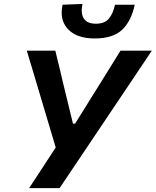

<svg xmlns="http://www.w3.org/2000/svg" viewBox="-20 -976 808 996"><path d="M131 0Q164 -50 198 -102Q231.5 -154 269 -211L178.5 -514.5Q163.5 -564.5 150 -610Q136.5 -655 119 -713H267Q280 -659.5 289.5 -620.5Q298.5 -581.5 307 -546.2Q315.5 -511 326 -468L358.5 -334.5H369.5L451.5 -466Q478.5 -509.5 501 -545.5Q523.5 -581.5 548 -621Q572 -660 605 -713H767.5Q724 -648 677.5 -578.5Q630.5 -509 591.5 -450.5L440.5 -225.5Q405.5 -173.5 365.5 -113.8Q325.5 -54 289 0ZM471.5 -776.5Q378.5 -776.5 333.5 -824Q300 -858.5 300 -911Q300 -930 304.5 -951.5L408 -955.5Q404 -937 404 -922Q404 -897 414.5 -880.5Q431.5 -853 477.5 -853Q523.5 -853 545.2 -879.8Q567 -906.5 576.5 -951.5H679Q661 -867 613.8 -821.8Q566.5 -776.5 471.5 -776.5Z"/></svg>

Font: Heraclito SemiBold
Style: Italic
Weight: 600
Italic angle: -12°
Designer: Kostas Bartsokas (font) & Cristiano Sobral (main changes)
Foundry: Kostas Bartsokas (font) & Cristiano Sobral (main changes)
Version: Version 1.00;July 8, 2020;FontCreator 13.0.0.2655 64-bit